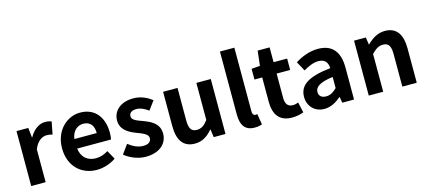

<svg xmlns="http://www.w3.org/2000/svg" viewBox="-60 -1337 4201 1890"><g transform="rotate(-15 2040.5 -392.0)"><path d="M79 0H226V-334C257 -415 310 -444 354 -444C377 -444 393 -441 413 -435L438 -562C421 -569 403 -574 372 -574C314 -574 254 -534 213 -461H210L199 -560H79Z M747 14C816 14 887 -10 942 -48L892 -138C852 -113 812 -99 766 -99C683 -99 623 -147 611 -239H956C960 -252 963 -279 963 -307C963 -461 883 -574 729 -574C596 -574 468 -461 468 -280C468 -95 590 14 747 14ZM609 -337C620 -418 672 -460 731 -460C803 -460 837 -412 837 -337Z M1244 14C1390 14 1467 -65 1467 -163C1467 -267 1385 -304 1311 -332C1252 -354 1200 -369 1200 -410C1200 -442 1224 -464 1275 -464C1316 -464 1355 -445 1395 -416L1461 -505C1415 -540 1352 -574 1271 -574C1143 -574 1062 -503 1062 -403C1062 -309 1141 -266 1212 -239C1271 -216 1329 -197 1329 -155C1329 -120 1304 -96 1248 -96C1196 -96 1148 -118 1098 -157L1031 -65C1087 -19 1169 14 1244 14Z M1746 14C1822 14 1876 -23 1924 -80H1928L1939 0H2059V-560H1912V-182C1874 -132 1844 -112 1798 -112C1744 -112 1720 -143 1720 -229V-560H1573V-210C1573 -70 1625 14 1746 14Z M2354 14C2389 14 2413 8 2430 1L2412 -108C2402 -106 2398 -106 2392 -106C2378 -106 2363 -117 2363 -151V-798H2216V-157C2216 -53 2252 14 2354 14Z M2736 14C2785 14 2824 3 2854 -7L2830 -114C2815 -108 2793 -102 2775 -102C2725 -102 2699 -132 2699 -196V-444H2837V-560H2699V-711H2577L2560 -560L2473 -553V-444H2552V-196C2552 -71 2603 14 2736 14Z M3066 14C3130 14 3186 -18 3235 -60H3239L3249 0H3369V-327C3369 -489 3296 -574 3154 -574C3066 -574 2986 -541 2920 -500L2973 -403C3025 -433 3075 -456 3127 -456C3196 -456 3220 -414 3223 -359C2997 -335 2900 -272 2900 -152C2900 -57 2966 14 3066 14ZM3114 -101C3071 -101 3040 -120 3040 -164C3040 -214 3086 -252 3223 -269V-156C3187 -121 3156 -101 3114 -101Z M3519 0H3666V-385C3707 -426 3736 -448 3782 -448C3837 -448 3861 -418 3861 -331V0H4008V-349C4008 -490 3956 -574 3835 -574C3759 -574 3702 -534 3653 -486H3650L3639 -560H3519Z"/></g></svg>

Font: Source Han Sans CN
Style: Bold
Weight: 700
Designer: Ryoko NISHIZUKA 西塚涼子 (kana, bopomofo & ideographs); Paul D. Hunt (Latin, Greek & Cyrillic); Sandoll Communications 산돌커뮤니
Foundry: Adobe
Version: Version 2.001;hotconv 1.0.107;makeotfexe 2.5.65593